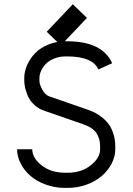

<svg xmlns="http://www.w3.org/2000/svg" viewBox="-20 -895 640 927"><path d="M294.4 -61H306.6Q373 -61 418.2 -96.9Q463.4 -132.8 463.4 -174.3V-189Q463.4 -225.6 445.6 -252.4Q427.7 -279.3 380.9 -295.4L192.4 -360.8Q164.1 -370.6 143.6 -390.6Q123 -410.6 113.8 -433.3Q104.5 -456.1 100.8 -473.4Q97.2 -490.7 97.2 -504.4V-519Q97.2 -549.3 110.6 -580.1Q124 -610.8 148.4 -637Q172.9 -663.1 212.4 -679.4Q252 -695.8 298.8 -695.8H303.7Q474.1 -695.8 521.5 -589.8L455.1 -559.6Q427.2 -622.6 303.7 -622.6H298.8Q266.1 -622.6 240.2 -611.8Q214.4 -601.1 199.7 -584.7Q185.1 -568.4 177.7 -551.3Q170.4 -534.2 170.4 -519V-504.4Q170.4 -487.8 184.3 -462.4Q198.2 -437 216.8 -430.2L405.3 -364.7Q424.8 -357.9 442.4 -348.6Q460 -339.4 477.8 -324.2Q495.6 -309.1 508.1 -290.5Q520.5 -272 528.6 -245.6Q536.6 -219.2 536.6 -189V-174.3Q536.6 -139.2 519 -105.2Q501.5 -71.3 471.4 -45.4Q441.4 -19.5 398.2 -3.7Q355 12.2 306.6 12.2H294.4Q245.1 12.2 201.2 -3.7Q157.2 -19.5 127.2 -45.7Q97.2 -71.8 79.8 -105.5Q62.5 -139.2 62.5 -174.3H135.7Q135.7 -132.3 180.9 -96.7Q226.1 -61 294.4 -61ZM273.9 -675.8 205.6 -741.7 331.5 -874.5 399.9 -808.6Z"/></svg>

Font: Anka/Coder
Style: Regular
Weight: 400
Monospace: yes
Version: Version 001.100